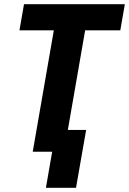

<svg xmlns="http://www.w3.org/2000/svg" viewBox="-20 -731 622 925"><path d="M412.1 -710.9 288.6 0H137.7L261.2 -710.9ZM581.5 -710.9 559.6 -585H73.7L95.7 -710.9ZM395 -105 346.2 173.8H201.2L249.5 -105Z"/></svg>

Font: Roboto Condensed ExtraBold
Style: Italic
Weight: 800
Italic angle: -12°
Designer: Christian Robertson
Foundry: Google
Version: Version 3.008; 2023